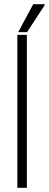

<svg xmlns="http://www.w3.org/2000/svg" viewBox="-20 -888 232 908"><path d="M62 0V-723H107V0ZM66 -736 137 -868H191L192 -865L108 -736Z"/></svg>

Font: Archivo Condensed Thin
Style: Regular
Weight: 250
Width: 3
Designer: Hector Gatti
Foundry: Omnibus-Type
Version: Version 2.001